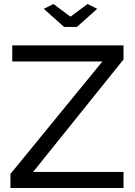

<svg xmlns="http://www.w3.org/2000/svg" viewBox="-20 -936 671 956"><path d="M32 -70 490 -630H41V-710H595V-640L145 -80H595V0H32ZM246 -916 331 -853 416 -916 464 -892 363 -802H299L198 -892Z"/></svg>

Font: YasnoRaleway Medium
Style: Regular
Weight: 500
Designer: Matt McInerney, Pablo Impallari, Rodrigo Fuenzalida
Foundry: Matt McInerney, Pablo Impallari, Rodrigo Fuenzalida
Version: Version 4.026